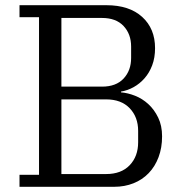

<svg xmlns="http://www.w3.org/2000/svg" viewBox="-20 -718 710 738"><path d="M55 -46H130V-652H55V-698H389Q477 -698 526.5 -653Q576 -608 576 -533Q576 -496 565 -467Q554 -438 535.5 -417Q517 -396 493.5 -383Q470 -370 445 -366V-363Q471 -361 499 -350Q527 -339 550 -318Q573 -297 588 -266Q603 -235 603 -194Q603 -150 589.5 -114Q576 -78 551.5 -52.5Q527 -27 493 -13.5Q459 0 419 0H55ZM216 -49H388Q446 -49 478.5 -83Q511 -117 511 -171V-215Q511 -268 478.5 -302Q446 -336 388 -336H216ZM216 -385H372Q426 -385 455 -416Q484 -447 484 -495V-539Q484 -587 455 -618Q426 -649 372 -649H216Z"/></svg>

Font: IBM Plex Serif
Style: Regular
Weight: 400
Designer: Mike Abbink, Paul van der Laan, Pieter van Rosmalen
Foundry: Bold Monday
Version: Version 2.6